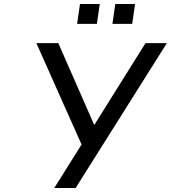

<svg xmlns="http://www.w3.org/2000/svg" viewBox="-20 -933 848 953"><path d="M355.5 0 808.1 -718.8H702.1L447.8 -312.5L269.5 -718.8H160.6L384.8 -215.8L249.5 0ZM636.2 -814.5 650.4 -913.1H552.2L538.1 -814.5ZM460.9 -814.5 475.1 -913.1H377L362.8 -814.5Z"/></svg>

Font: Winston
Style: Italic
Weight: 400
Italic angle: -8.13011°
Designer: Vernon Adams, Kim Jin-seong, David Berlow, Cristiano Sobral
Foundry: The Winston Project Authors
Version: Version 3.004